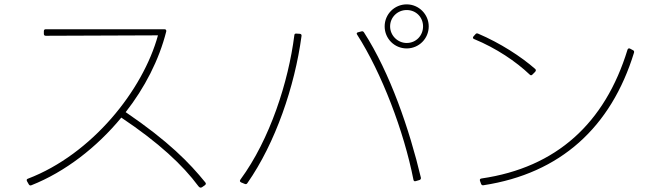

<svg xmlns="http://www.w3.org/2000/svg" viewBox="-20 -850 3040 880"><path d="M190 -686 704 -688C635 -436 401 -143 108 -31C102 -29 101 -25 104 -19L112 -5C115 0 119 1 124 -1C278 -62 423 -174 536 -311C708 -196 818 -93 889 3C894 10 900 12 906 8L919 -1C924 -5 925 -9 921 -14C849 -103 753 -202 556 -336C643 -447 709 -575 742 -706C743 -712 740 -716 734 -716H190C184 -716 181 -713 181 -707V-695C181 -689 184 -686 190 -686Z M1743 -729C1743 -673 1788 -628 1844 -628C1900 -628 1945 -673 1945 -729C1945 -784 1900 -830 1844 -830C1788 -830 1743 -785 1743 -729ZM1844 -653C1803 -653 1768 -687 1768 -729C1768 -771 1802 -804 1844 -804C1887 -804 1919 -771 1919 -729C1919 -687 1887 -653 1844 -653ZM1886 -20 1903 -25C1908 -27 1910 -31 1909 -36C1857 -255 1768 -516 1648 -702C1645 -706 1641 -708 1636 -706L1621 -702C1615 -701 1613 -696 1617 -691C1729 -516 1831 -250 1875 -26C1876 -20 1880 -18 1886 -20ZM1329 -688C1302 -476 1218 -212 1082 -27C1078 -22 1079 -17 1085 -14L1102 -7C1107 -5 1111 -6 1114 -11C1242 -194 1331 -454 1362 -685C1363 -691 1360 -694 1355 -695L1339 -696C1333 -697 1329 -694 1329 -688Z M2159 -693 2150 -683C2146 -678 2147 -673 2153 -671C2255 -629 2345 -568 2408 -508C2410 -506 2412 -505 2414 -505C2416 -505 2418 -506 2420 -508L2433 -521C2435 -524 2436 -526 2436 -528C2436 -530 2435 -532 2433 -534C2368 -591 2272 -653 2171 -696C2166 -698 2162 -697 2159 -693ZM2886 -609C2887 -614 2886 -618 2881 -620L2868 -627C2863 -630 2858 -628 2856 -622C2753 -286 2531 -82 2187 -32C2180 -31 2178 -27 2180 -21L2185 -7C2187 -2 2191 0 2196 -1C2549 -55 2781 -267 2886 -609Z"/></svg>

Font: LINE Seed JP_OTF Thin
Style: Regular
Weight: 250
Designer: LY Corporation & Fontrix & Fontworks
Version: Version 1.007